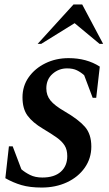

<svg xmlns="http://www.w3.org/2000/svg" viewBox="-20 -832 491 862"><path d="M167 10Q114 10 76.5 -1Q39 -12 4 -32L20 -175H37L76 -72Q92 -58 115 -46.5Q138 -35 170 -35Q224 -35 253 -61Q282 -87 282 -131Q282 -160 270 -179Q258 -198 234 -215Q210 -232 173 -254Q126 -282 103.5 -313Q81 -344 81 -395Q81 -446 109 -485.5Q137 -525 184 -548Q231 -571 288 -571Q369 -571 428 -533L412 -393H396L358 -494Q344 -507 326 -516Q308 -525 281 -525Q244 -525 216 -500.5Q188 -476 188 -435Q188 -404 206.5 -381Q225 -358 270 -332Q332 -296 361 -263Q390 -230 390 -174Q390 -121 360.5 -79Q331 -37 280.5 -13.5Q230 10 167 10ZM149 -635 310 -812H349L443 -635H427L315 -728L165 -635Z"/></svg>

Font: Spectral SC SemiBold
Style: Italic
Weight: 600
Italic angle: -10°
Designer: Jean-Baptiste Levee
Foundry: Production Type
Version: Version 2.001